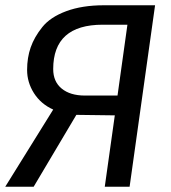

<svg xmlns="http://www.w3.org/2000/svg" viewBox="-37 -709 648 729"><path d="M353 -615.2Q165 -615.2 165 -446.8Q165 -398.9 197.3 -372.6Q229.5 -346.2 285.2 -346.2H409.2L446.8 -615.2ZM123.5 -606Q153.8 -644 214.4 -666.5Q274.9 -689 357.9 -689H551.8L455.1 0H360.8L398.9 -271L252.9 -272.9L90.8 0H-17.1L165 -293Q118.2 -314 91.8 -355.5Q65.9 -396.5 65.9 -443.4Q65.9 -490.2 79.6 -529.3Q93.3 -568.4 123.5 -606Z"/></svg>

Font: FiraSans-Italic
Style: Italic
Weight: 400
Italic angle: -8°
Designer: Carrois Corporate & Edenspiekermann AG
Foundry: Carrois Corporate GbR & Edenspiekermann AG
Version: Version 3.106;PS 003.106;hotconv 1.0.70;makeotf.lib2.5.58329